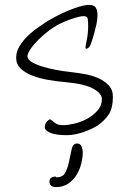

<svg xmlns="http://www.w3.org/2000/svg" viewBox="-20 -540 496 784"><path d="M318 80Q318 102 312 127Q306 152 293 173.5Q280 195 259 209.5Q238 224 207 224Q197 224 189.5 218.5Q182 213 182 201Q182 190 189.5 185.5Q197 181 205 181Q209 181 208.5 182.5Q208 184 211 184Q238 184 248 162.5Q258 141 263 115Q268 89 273 67.5Q278 46 295 46Q309 46 313.5 59.5Q318 73 318 80ZM441 -145Q441 -100 425 -74.5Q409 -49 378 -27Q370 -22 356 -15Q342 -8 325 -2Q308 4 289 8Q270 12 254 12Q209 12 186 2.5Q163 -7 163 -20Q163 -34 171 -43Q179 -52 185 -53L196 -45Q201 -40 210 -34.5Q219 -29 239 -29Q258 -29 285 -35.5Q312 -42 336.5 -55.5Q361 -69 378.5 -89Q396 -109 396 -135Q396 -158 361.5 -177.5Q327 -197 253 -204Q215 -207 178 -213.5Q141 -220 111.5 -231.5Q82 -243 64 -260.5Q46 -278 46 -304Q46 -329 60 -352Q74 -375 94.5 -394.5Q115 -414 137 -429Q159 -444 174 -454Q186 -461 207.5 -472.5Q229 -484 253.5 -494.5Q278 -505 302.5 -512.5Q327 -520 344 -520Q364 -520 371 -509Q378 -498 378 -478Q378 -461 374 -442Q370 -423 365 -405Q360 -387 355.5 -373.5Q351 -360 349 -356Q345 -347 340 -344Q335 -341 333 -341Q329 -341 329 -346Q329 -349 330.5 -357.5Q332 -366 334.5 -378Q337 -390 338.5 -404Q340 -418 340 -432Q340 -454 338 -464Q336 -474 322 -474Q308 -474 284 -466.5Q260 -459 235 -448Q208 -436 182.5 -417Q157 -398 137 -378Q117 -358 104.5 -339.5Q92 -321 92 -310Q92 -298 108.5 -287.5Q125 -277 150.5 -269Q176 -261 207 -255Q238 -249 268 -246Q293 -243 323 -238Q353 -233 379 -222Q405 -211 423 -192.5Q441 -174 441 -145Z"/></svg>

Font: Reenie Beanie
Style: Regular
Weight: 500
Designer: James Grieshaber
Foundry: James Grieshaber
Version: Version 1.000